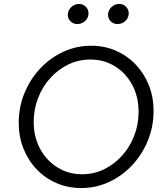

<svg xmlns="http://www.w3.org/2000/svg" viewBox="-20 -943 835 974"><path d="M392 11Q325 11 267 -14Q209 -39 166 -84Q123 -129 99 -189.5Q75 -250 75 -320Q75 -400 104 -470.5Q133 -541 183.5 -595Q234 -649 300.5 -680Q367 -711 442 -711Q510 -711 567.5 -686Q625 -661 668 -616Q711 -571 735 -511Q759 -451 759 -380Q759 -300 730 -229.5Q701 -159 650.5 -105Q600 -51 533.5 -20Q467 11 392 11ZM397 -59Q456 -59 507.5 -84Q559 -109 598.5 -152.5Q638 -196 660.5 -253.5Q683 -311 683 -376Q683 -452 651 -512Q619 -572 563.5 -606.5Q508 -641 438 -641Q379 -641 327 -616Q275 -591 235.5 -547.5Q196 -504 173.5 -446.5Q151 -389 151 -324Q151 -249 183 -189Q215 -129 271 -94Q327 -59 397 -59ZM371.5 -821Q352 -821 338 -834.7Q324 -848.3 324 -868Q324 -890 341 -906.5Q358 -923 381 -923Q400.9 -923 415 -909Q429 -895 429 -875.4Q429 -852.6 412.3 -836.8Q395.7 -821 371.5 -821ZM575.5 -821Q556 -821 542 -834.7Q528 -848.3 528 -868Q528 -890 545 -906.5Q562 -923 585 -923Q604.9 -923 619 -909Q633 -895 633 -875.4Q633 -852.6 616.3 -836.8Q599.7 -821 575.5 -821Z"/></svg>

Font: Red Hat Text
Style: Italic
Weight: 300
Italic angle: -12°
Designer: Pentagram, MCKL
Foundry: Pentagram, MCKL
Version: Version 1.023